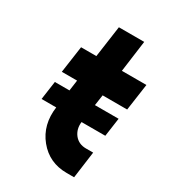

<svg xmlns="http://www.w3.org/2000/svg" viewBox="-164 -741 736 827"><g transform="rotate(30 204.0 -328.0)"><path d="M181 -656 159 -500H83L64 -367H140L120 -223Q107 -130 160 -65Q213 0 300 0H337L355 -133H319Q283 -133 262 -159Q241 -186 246 -223L267 -367H389L408 -500H286L307 -656ZM47 -222H364L377 -314H60Z"/></g></svg>

Font: Unageo
Style: Bold-Italic
Weight: 700
Designer: Richard Sepsi
Foundry: Richard Sepsi
Version: Version 2.000